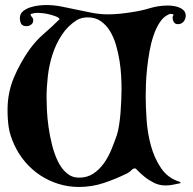

<svg xmlns="http://www.w3.org/2000/svg" viewBox="-20 -735 768 763"><path d="M668 -678Q662 -680 658 -680Q656 -680 653.5 -679Q651 -678 649 -677Q629 -668 614.5 -645.5Q600 -623 590 -593.5Q580 -564 574 -530Q568 -496 564.5 -463Q561 -430 560 -401Q559 -372 559 -352Q559 -313 562.5 -260Q566 -207 579.5 -157Q593 -107 620 -67Q647 -27 693 -13L698 -9Q698 -7 697 -7Q682 -4 667.5 -1Q653 2 638 2Q613 2 592 -8.5Q571 -19 555 -32Q539 -45 529 -55.5Q519 -66 517 -66Q509 -66 502 -58.5Q495 -51 487 -47Q441 -24 393 -8Q345 8 293 8Q252 8 213 -4Q174 -16 140.5 -38Q107 -60 80.5 -91Q54 -122 37 -159Q20 -196 15 -227Q10 -258 10 -299Q10 -366 34.5 -425Q59 -484 97 -538Q123 -574 154.5 -601Q186 -628 217 -659Q214 -665 202.5 -669.5Q191 -674 177.5 -677.5Q164 -681 151 -682.5Q138 -684 131 -684Q116 -684 104 -680L101 -677Q103 -671 107.5 -666.5Q112 -662 112 -654Q112 -643 103.5 -637Q95 -631 86 -631Q70 -631 64.5 -640Q59 -649 59 -663Q59 -680 71 -690Q83 -700 99.5 -705.5Q116 -711 133.5 -713Q151 -715 163 -715Q194 -715 224.5 -709Q255 -703 285 -696.5Q315 -690 346 -684Q377 -678 408 -678Q433 -678 457.5 -680.5Q482 -683 506 -687Q541 -692 575.5 -702.5Q610 -713 647 -713Q656 -713 668 -711.5Q680 -710 691.5 -705.5Q703 -701 710.5 -693Q718 -685 718 -673Q718 -659 709.5 -649Q701 -639 687 -639Q676 -639 671 -647Q666 -655 666 -666Q666 -669 667 -671Q668 -673 670 -676ZM329 -666Q318 -666 306.5 -663.5Q295 -661 285 -655Q249 -632 225.5 -596Q202 -560 188.5 -518Q175 -476 170 -431.5Q165 -387 165 -347Q165 -327 166.5 -296Q168 -265 173 -229.5Q178 -194 187 -158.5Q196 -123 210 -94Q224 -65 245 -47Q266 -29 294 -29Q327 -29 351.5 -45.5Q376 -62 393.5 -87Q411 -112 423 -141.5Q435 -171 444 -197Q449 -212 453 -236.5Q457 -261 459 -287.5Q461 -314 462 -339Q463 -364 463 -381Q463 -403 461.5 -432.5Q460 -462 455 -493.5Q450 -525 441 -556Q432 -587 417 -611.5Q402 -636 380.5 -651Q359 -666 329 -666Z"/></svg>

Font: Hoc Opus
Style: Regular
Weight: 400
Version: Version 1.001